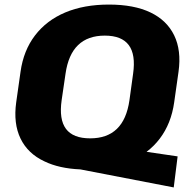

<svg xmlns="http://www.w3.org/2000/svg" viewBox="-20 -731 832 841"><path d="M332 11Q239 7 175 -24Q102 -58 70 -124Q38 -190 51 -283L70 -417Q83 -510 133.5 -576Q184 -642 266 -676.5Q348 -711 457 -711Q567 -711 639 -676.5Q711 -642 743 -576Q775 -510 762 -417L743 -283Q730 -190 680 -124Q655 -91 622 -66L758 -46L741 90ZM375 -125Q449 -125 492 -166.5Q535 -208 547 -292L563 -408Q575 -492 544 -533.5Q513 -575 439 -575Q365 -575 322 -533.5Q279 -492 267 -408L250 -292Q238 -208 269 -166.5Q300 -125 375 -125Z"/></svg>

Font: Pathway Extreme 8pt Thin 12pt ExtraBold
Style: Italic
Weight: 800
Italic angle: -8°
Version: Version 1.001;gftools[0.9.26]